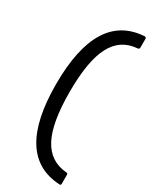

<svg xmlns="http://www.w3.org/2000/svg" viewBox="-237 -848 849 1055"><g transform="rotate(30 187.5 -320.5)"><path d="M344 149Q54 133 54 -320Q54 -772 344 -790Q355 -790 355 -780V-724Q355 -715 345 -713Q240 -706 190 -611.5Q140 -517 140 -320Q140 -124 190 -29.5Q240 65 345 73Q355 73 355 84V139Q355 151 344 149Z"/></g></svg>

Font: LINE Seed Sans
Style: Regular
Weight: 400
Designer: LINE VX Design & Dalton Maag Ltd & Sandoll Inc
Foundry: Dalton Maag Ltd
Version: Version 1.003